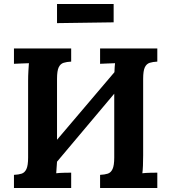

<svg xmlns="http://www.w3.org/2000/svg" viewBox="-20 -943 859 963"><path d="M337 -634Q315 -633 299 -628Q283 -623 274.5 -605.5Q266 -588 266 -547V-242L554 -581Q555 -610 557 -626Q541 -625 517 -624.5Q493 -624 482 -623V-700H769V-634Q747 -633 731 -628Q715 -623 706.5 -605.5Q698 -588 698 -547V-164Q698 -137 697 -112Q696 -87 694 -74Q710 -76 734.5 -76.5Q759 -77 769 -77V0H482V-66Q505 -67 520.5 -72Q536 -77 544.5 -95Q553 -113 553 -153V-473L266 -132Q264 -94 262 -74Q278 -76 302.5 -76.5Q327 -77 337 -77V0H50V-66Q73 -67 88.5 -72Q104 -77 112.5 -95Q121 -113 121 -153V-536Q121 -563 122.5 -588Q124 -613 125 -626Q109 -625 85 -624.5Q61 -624 50 -623V-700H337ZM266 -827V-923H550V-831Z"/></svg>

Font: Lora
Style: Bold
Weight: 700
Designer: Olga Karpushina, Alexei Vanyashin (Cyrillic)
Foundry: Cyreal
Version: Version 3.006; ttfautohint (v1.8.4.7-5d5b);gftools[0.9.30]